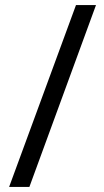

<svg xmlns="http://www.w3.org/2000/svg" viewBox="-20 -736 411 758"><path d="M359 -716H280L16 2H96Z"/></svg>

Font: Noto Sans Ethiopic Condensed
Style: Regular
Weight: 400
Width: 3
Designer: Monotype Design Team
Foundry: Monotype Imaging Inc.
Version: Version 2.102